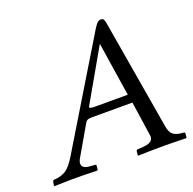

<svg xmlns="http://www.w3.org/2000/svg" viewBox="-118 -778 904 900"><g transform="rotate(-20 333.5 -328.0)"><path d="M307.1 -283.2H474.1L433.1 -549.8H431.2L286.1 -295.9Q283.7 -292 283.7 -290Q283.7 -283.2 307.1 -283.2ZM161.1 -79.1Q153.8 -66.4 153.8 -55.7Q153.8 -31.7 189.9 -28.8L216.8 -26.9Q224.1 -26.9 223.1 -19L221.2 0L217.8 2Q147.5 0 92.8 0Q76.2 0 3.9 2L2.9 0L5.9 -19Q7.3 -26.9 15.1 -26.9Q49.8 -29.3 72.8 -43.9Q95.7 -58.6 122.1 -102.1L437 -622.1Q449.7 -643.1 457.5 -650.4Q465.8 -658.2 476.1 -658.2Q485.8 -658.2 489.7 -651.1Q493.7 -644 496.1 -627.9L587.9 -85.9Q592.3 -56.6 605.7 -43.7Q619.1 -30.8 647.9 -27.8L658.2 -26.9Q667 -26.9 666 -19L664.1 0L662.1 2Q591.8 0 548.8 0Q494.1 0 421.9 2L420.9 0L422.9 -19Q423.3 -26.9 431.2 -26.9L459 -28.8Q507.8 -32.2 507.8 -62.5Q507.8 -64.9 506.8 -71.8L481.9 -241.2H282.2Q265.1 -241.2 257.8 -237.8Q250.5 -234.4 245.1 -224.1Z"/></g></svg>

Font: Linux Libertine G
Style: Italic
Weight: 400
Italic angle: -12°
Designer: Philipp H. Poll
Foundry: Philipp H. Poll
Version: Version 5.1.3